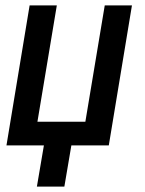

<svg xmlns="http://www.w3.org/2000/svg" viewBox="-20 -540 540 713"><path d="M219 153H117L143 0H4L90 -520H191L119 -88H297L369 -520H470L384 0H245Z"/></svg>

Font: Iosevka Term Curly SmBd Obl
Style: Regular
Weight: 600
Italic angle: -9°
Designer: Belleve Invis
Foundry: Belleve Invis
Version: Version 32.3.0